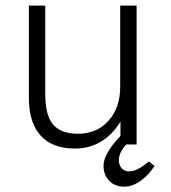

<svg xmlns="http://www.w3.org/2000/svg" viewBox="-20 -539 623 698"><path d="M476.6 -518.6H417V-224.6Q417 -146.5 374 -99.6Q332 -52.7 263.7 -52.7Q199.2 -52.7 170.9 -88.9Q144.5 -122.1 144.5 -197.3V-518.6H85V-183.6Q85 -92.8 127.9 -45.9Q169.9 1 252.9 1Q304.7 1 345.7 -23.4Q387.7 -47.9 418 -96.7V-44.9Q391.6 -17.6 377 5.9Q356.4 39.1 356.4 63.5Q356.4 97.7 377.9 119.1Q398.4 139.6 431.6 139.6Q462.9 139.6 494.1 116.2Q520.5 96.7 542 64.5L521.5 47.9Q500 65.4 487.3 72.3Q467.8 84 448.2 84Q433.6 84 422.9 73.2Q412.1 61.5 412.1 43.9Q412.1 29.3 418.9 14.6Q425.8 1 438.5 -13.7H476.6Z"/></svg>

Font: Dotum
Style: Regular
Weight: 400
Version: Version 2.21